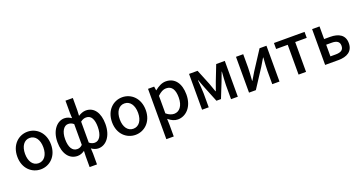

<svg xmlns="http://www.w3.org/2000/svg" viewBox="-45 -1673 5240 2771"><g transform="rotate(-20 2575.0 -287.0)"><path d="M307 13C443 13 566 -92 566 -274C566 -458 443 -564 307 -564C171 -564 48 -458 48 -274C48 -92 171 13 307 13ZM307 -81C221 -81 167 -158 167 -274C167 -391 221 -469 307 -469C394 -469 448 -391 448 -274C448 -158 394 -81 307 -81Z M978 223H1091V57L1087 -24C1121 0 1158 13 1193 13C1306 13 1405 -95 1405 -284C1405 -453 1332 -564 1204 -564C1164 -564 1122 -547 1087 -524L1091 -608V-797H978V-608L981 -527C950 -548 917 -564 873 -564C763 -564 664 -453 664 -274C664 -92 747 13 873 13C915 13 951 -4 981 -25L978 57ZM901 -82C826 -82 783 -151 783 -276C783 -395 833 -468 897 -468C925 -468 954 -460 981 -436V-117C955 -91 930 -82 901 -82ZM1170 -82C1147 -82 1116 -89 1087 -114V-435C1118 -460 1146 -468 1174 -468C1252 -468 1287 -397 1287 -282C1287 -153 1238 -82 1170 -82Z M1762 13C1898 13 2021 -92 2021 -274C2021 -458 1898 -564 1762 -564C1626 -564 1503 -458 1503 -274C1503 -92 1626 13 1762 13ZM1762 -81C1676 -81 1622 -158 1622 -274C1622 -391 1676 -469 1762 -469C1849 -469 1903 -391 1903 -274C1903 -158 1849 -81 1762 -81Z M2156 223H2270V45L2267 -49C2314 -9 2363 13 2412 13C2536 13 2649 -95 2649 -284C2649 -453 2571 -564 2431 -564C2370 -564 2310 -530 2262 -490H2259L2250 -550H2156ZM2390 -82C2356 -82 2313 -95 2270 -132V-401C2317 -446 2358 -468 2401 -468C2493 -468 2530 -397 2530 -282C2530 -153 2470 -82 2390 -82Z M2786 0H2888V-214C2888 -266 2879 -360 2875 -419H2880C2895 -375 2915 -324 2932 -281L3025 -51H3095L3187 -281C3203 -324 3223 -374 3239 -419H3243C3239 -360 3231 -266 3231 -214V0H3335V-550H3203L3111 -314C3096 -269 3079 -226 3064 -184H3059C3045 -226 3029 -269 3013 -314L2917 -550H2786Z M3507 0H3612L3800 -289C3820 -321 3850 -372 3870 -406H3875C3870 -335 3864 -262 3864 -205V0H3975V-550H3869L3682 -262C3663 -229 3631 -178 3612 -145H3607C3612 -215 3618 -288 3618 -345V-550H3507Z M4268 0H4383V-458H4560V-550H4090V-458H4268Z M4676 0H4881C5012 0 5105 -52 5105 -180C5105 -305 5012 -356 4881 -356H4790V-550H4676ZM4790 -90V-269H4872C4954 -269 4993 -241 4993 -180C4993 -118 4954 -90 4872 -90Z"/></g></svg>

Font: Noto Sans Japanese Medium
Style: Regular
Weight: 500
Designer: Ryoko NISHIZUKA (kana & ideographs); Paul D. Hunt (Latin, Greek & Cyrillic); Wenlong ZHANG (bopomofo); Sandoll Communica
Foundry: Adobe Systems Incorporated
Version: Version 1.000;PS 1;hotconv 1.0.78;makeotf.lib2.5.61930